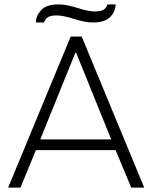

<svg xmlns="http://www.w3.org/2000/svg" viewBox="-20 -852 692 872"><path d="M505 -170H143L73 0H17L301 -686H351L635 0H576ZM326 -612H322L163 -219H485ZM404 -750Q382 -750 362.5 -754Q343 -758 313 -767Q266 -782 237 -782Q212 -782 198.5 -774.5Q185 -767 180 -750H143Q143 -780 167 -806Q191 -832 244 -832Q266 -832 285.5 -828Q305 -824 335 -815Q382 -800 411 -800Q436 -800 449.5 -807.5Q463 -815 468 -832H505Q505 -801 481 -775.5Q457 -750 404 -750Z"/></svg>

Font: Chivo Thin
Style: Regular
Weight: 100
Designer: Hector Gatti
Foundry: Omnibus-Type
Version: Version 1.007